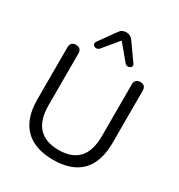

<svg xmlns="http://www.w3.org/2000/svg" viewBox="-217 -1091 1163 1246"><g transform="rotate(30 364.0 -468.5)"><path d="M365 9Q295 9 242.5 -9.5Q190 -28 154 -64.5Q118 -101 100 -155Q82 -209 82 -279V-670Q82 -691 92.5 -701.5Q103 -712 123 -712Q143 -712 153.5 -701.5Q164 -691 164 -670V-283Q164 -173 215 -118.5Q266 -64 365 -64Q464 -64 514 -118.5Q564 -173 564 -283V-670Q564 -691 575 -701.5Q586 -712 606 -712Q625 -712 635.5 -701.5Q646 -691 646 -670V-279Q646 -186 614.5 -121Q583 -56 520 -23.5Q457 9 365 9ZM269 -768Q260 -759 249.5 -758Q239 -757 231 -762Q223 -767 221 -776Q219 -785 226 -795L314 -918Q324 -933 337 -939.5Q350 -946 365 -946Q381 -946 393.5 -939.5Q406 -933 417 -918L504 -795Q512 -785 510 -776Q508 -767 499.5 -762Q491 -757 480.5 -758Q470 -759 462 -768L365 -884Z"/></g></svg>

Font: Nunito
Style: Regular
Weight: 400
Designer: Vernon Adams
Foundry: Vernon Adams
Version: Version 3.602